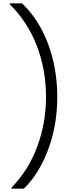

<svg xmlns="http://www.w3.org/2000/svg" viewBox="-20 -954 460 1160"><path d="M124 186C124 186 124 186 124 186C187 124 236 44 272 -53C308 -150 326 -255 326 -369C326 -369 326 -369 326 -369C326 -484 307 -591 270 -690C233 -789 180 -870 113 -934C113 -934 40 -934 40 -934C40 -934 40 -927 40 -927C40 -927 40 -927 40 -927C111 -857 166 -773 203 -676C240 -579 258 -476 258 -369C258 -369 258 -369 258 -369C258 -263 240 -163 205 -68C170 27 118 109 50 179C50 179 50 186 50 186C50 186 124 186 124 186Z"/></svg>

Font: wox.body
Style: Regular
Weight: 500
Designer: Ninad Kale (Devanagari), Jonny Pinhorn (Latin)
Foundry: Indian Type Foundry
Version: ""